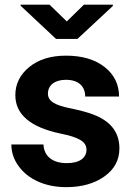

<svg xmlns="http://www.w3.org/2000/svg" viewBox="-20 -770 554 800"><path d="M186.5 -750.5H65.9V-746.1L213.4 -607.9H302.7L450.2 -745.1V-750.5H329.6L258.3 -680.7ZM340.3 -146C340.3 -112.8 312.5 -90.3 258.3 -90.3C200.2 -90.3 163.6 -117.7 161.1 -168H27.3C27.3 -136.2 37.1 -106.4 56.6 -79.1C95.7 -23.9 167 9.8 255.4 9.8C320.8 9.8 374 -5.4 415.5 -35.2C457 -64.9 477.5 -103.5 477.5 -151.9C477.5 -219.2 440.4 -266.6 365.7 -293.9C341.8 -302.7 312 -310.5 276.9 -317.9C206.5 -331.5 179.7 -349.1 179.7 -380.4C179.7 -413.6 207 -437.5 254.4 -437.5C309.6 -437.5 335 -408.2 335 -367.7H476.1C476.1 -418 456.1 -459 416 -490.7C375.5 -522.5 321.8 -538.1 254.9 -538.1C191.9 -538.1 141.1 -522.5 102.5 -491.2C63.5 -459.5 43.9 -420.4 43.9 -373.5C43.9 -293 106.9 -239.7 232.4 -213.4C308.1 -197.8 340.3 -180.7 340.3 -146Z"/></svg>

Font: Roboto
Style: Bold
Weight: 700
Designer: Google
Version: Version 2.137; 2017